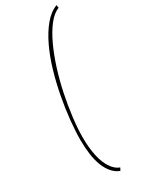

<svg xmlns="http://www.w3.org/2000/svg" viewBox="-247 -794 827 1060"><g transform="rotate(-30 166.0 -264.5)"><path d="M71 -37Q71 -93 78 -162Q85 -231 99 -305.5Q113 -380 134 -451.5Q155 -523 184 -584Q213 -645 249 -688.5Q285 -732 329 -749L332 -731Q297 -717 265.5 -677Q234 -637 207 -579Q180 -521 158 -452Q136 -383 121 -310.5Q106 -238 97.5 -169Q89 -100 89 -43Q89 23 100.5 75Q112 127 134.5 160Q157 193 186 203L177 220Q150 210 129.5 186.5Q109 163 96 129.5Q83 96 77 53.5Q71 11 71 -37Z"/></g></svg>

Font: Georama ExtraCondensed Thin Thin
Style: Italic
Weight: 250
Italic angle: -9°
Version: Version 1.001